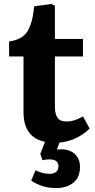

<svg xmlns="http://www.w3.org/2000/svg" viewBox="-20 -709 479 972"><path d="M264 243Q219 243 185 229.5Q151 216 138 205L160 153Q195 171 231 171Q251 171 263.5 161.5Q276 152 276 133Q276 98 231 98Q211 98 195 102L184 70L208 9Q99 -13 99 -142V-423H26V-499Q92 -508 118.5 -549.5Q145 -591 153 -677L240 -689L258 -680V-512H400V-423H258V-169Q258 -133 270.5 -113.5Q283 -94 317 -94Q358 -94 400 -120L434 -58Q405 -30 367 -11Q329 8 281 13L268 48Q324 42 354.5 67Q385 92 385 136Q385 189 351.5 216Q318 243 264 243Z"/></svg>

Font: Literata 12pt
Style: Bold
Weight: 700
Designer: Latin by Veronika Burian and Jose Scaglione. Greek by Irene Vlachou. Cyrillic by Vera Evstafieva.
Foundry: TypeTogether
Version: Version 3.002